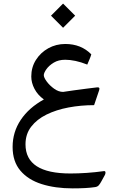

<svg xmlns="http://www.w3.org/2000/svg" viewBox="-20 -730 656 1070"><path d="M331.5 -710 264.2 -642.6 331.5 -575.2 398.9 -642.6ZM372.6 236.8Q247.1 236.8 184.6 196.3Q122.1 155.8 122.1 74.2Q122.1 17.6 153.6 -23.7Q185.1 -64.9 239.3 -91.6Q293.5 -118.2 362.1 -131.1Q430.7 -144 504.4 -144L532.7 -227.5Q535.6 -236.3 532.7 -240.2Q529.8 -244.1 521.5 -243.2Q499.5 -240.7 463.9 -236.1Q428.2 -231.4 392.1 -226.6Q356 -221.7 331.5 -217.8Q306.6 -217.8 281.7 -235.6Q256.8 -253.4 240.5 -275.6Q224.1 -297.9 224.1 -311Q224.1 -323.7 238.5 -344.2Q252.9 -364.7 279.5 -380.9Q306.2 -397 343.3 -397Q370.1 -397 401.1 -390.4Q432.1 -383.8 466.3 -370.1Q471.7 -383.3 478.3 -398.2Q484.9 -413.1 488.8 -427.2Q432.1 -484.9 343.8 -484.9Q292 -484.9 249 -460.9Q206.1 -437 180.2 -396Q154.3 -355 154.3 -303.7Q154.3 -268.6 172.4 -234.4Q190.4 -200.2 224.6 -175.8Q141.1 -129.9 95.7 -62Q50.3 5.9 50.3 88.9Q50.3 169.9 93.5 220.9Q136.7 272 212.2 295.9Q287.6 319.8 384.8 319.8Q422.4 319.8 454.1 318.1Q485.8 316.4 511.2 312.5Q523.4 310.5 530.5 302.5Q537.6 294.4 544.9 280.8L564.5 245.1Q566.9 240.2 567.6 235.1Q568.4 230 566.7 226.3Q564.9 222.7 559.1 223.6Q508.8 230.5 462.4 233.6Q416 236.8 372.6 236.8Z"/></svg>

Font: Literata
Style: Regular
Weight: 400
Designer: Latin by Veronika Burian and Jose Scaglione. Greek by Irene Vlachou. Cyrillic by Vera Evstafieva.
Foundry: TypeTogether
Version: Version 3.002